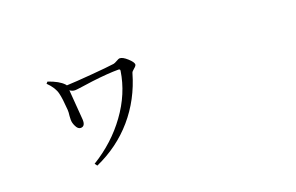

<svg xmlns="http://www.w3.org/2000/svg" viewBox="-71 -764 1643 1064"><g transform="rotate(-20 750.0 -232.0)"><path d="M353.5 34.2 342.8 19.5Q468.8 -57.6 550.8 -170.9Q634.8 -286.1 654.3 -416Q655.3 -425.8 645.5 -425.8Q583 -425.8 487.3 -414.1Q464.8 -411.1 427.7 -405.8Q390.6 -400.4 380.9 -400.4Q365.2 -400.4 350.6 -411.1Q351.6 -391.6 357.4 -322.3Q363.3 -250 364.3 -233.4Q366.2 -193.4 338.9 -193.4Q322.3 -193.4 311.5 -216.8Q301.8 -236.3 301.8 -254.9Q301.8 -261.7 302.7 -276.4Q305.7 -297.9 304.7 -312.5Q299.8 -381.8 292 -412.1Q283.2 -450.2 244.1 -488.3L252.9 -498Q315.4 -476.6 341.8 -448.2Q345.7 -444.3 346.7 -441.4Q399.4 -443.4 493.2 -451.2Q588.9 -459 630.9 -464.8Q637.7 -465.8 651.4 -473.6Q666 -482.4 672.9 -482.4Q690.4 -482.4 716.8 -458.5Q743.2 -434.6 743.2 -420.9Q743.2 -413.1 727.5 -400.4Q713.9 -389.6 711.9 -381.8Q670.9 -238.3 579.1 -131.8Q487.3 -25.4 353.5 34.2Z"/></g></svg>

Font: Bpmf GenRyu Min R
Style: R
Weight: 400
Foundry: But Ko
Version: Version 1.320